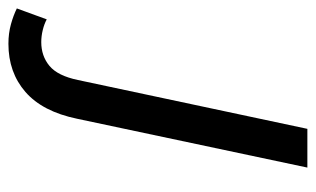

<svg xmlns="http://www.w3.org/2000/svg" viewBox="-317 -388 750 456"><g transform="rotate(90 58.0 -160.0)"><path d="M-150 175 -124 104Q-113 110 -98.5 113.5Q-84 117 -70 117Q-37 117 -13.5 97.5Q10 78 20 30L136 -515H228L112 32Q95 114 48.5 154.5Q2 195 -66 195Q-91 195 -112.5 189Q-134 183 -150 175Z"/></g></svg>

Font: Radio Canada
Style: Italic
Weight: 400
Italic angle: -12°
Designer: Charles Daoud, Etienne Aubert Bonn, Alexandre Saumier Demers, Jacques Le Bailly
Foundry: Radio-Canada
Version: Version 2.104;gftools[0.9.28.dev5+ged2979d]